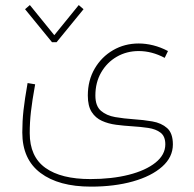

<svg xmlns="http://www.w3.org/2000/svg" viewBox="-20 -503 753 744"><path d="M199.2 -339.4H181.6L77.1 -467.3L95.7 -483.4L190.4 -366.7L285.2 -483.4L303.7 -467.3ZM630.9 -305.2 618.2 -278.8Q568.4 -305.2 517.6 -305.2Q470.7 -305.2 432.6 -283.2Q394.5 -261.2 372.1 -222.4Q349.6 -183.6 349.6 -132.8Q349.6 -92.3 371.1 -73.7Q392.6 -55.2 426.3 -49.3Q460 -43.5 497.1 -41Q535.2 -38.6 570.3 -32.5Q605.5 -26.4 627.7 -6.6Q649.9 13.2 649.9 56.6Q649.9 106 608.4 142.8Q566.9 179.7 495.1 200Q423.3 220.2 332.5 220.2Q207.5 220.2 137 167.2Q66.4 114.3 66.4 10.3Q66.4 -33.2 71 -75.4Q75.7 -117.7 86.9 -181.2L116.2 -176.3Q104.5 -111.3 99.9 -70.3Q95.2 -29.3 95.2 12.7Q95.2 104 156 147.5Q216.8 190.9 330.1 190.9Q413.1 190.9 478.8 174.3Q544.4 157.7 582.5 127.2Q620.6 96.7 620.6 56.2Q620.6 25.4 602.3 11.2Q584 -2.9 554.4 -7.3Q524.9 -11.7 491.2 -13.7Q460.4 -15.6 430.2 -19.5Q399.9 -23.4 375 -34.7Q350.1 -45.9 335.2 -69.1Q320.3 -92.3 320.3 -132.8Q320.3 -191.4 346.9 -237.1Q373.5 -282.7 418.2 -308.6Q462.9 -334.5 517.6 -334.5Q544.9 -334.5 573.5 -327.4Q602.1 -320.3 630.9 -305.2Z"/></svg>

Font: Estedad-FD Thin
Style: Regular
Weight: 100
Designer: Amin Abedi
Version: Version 7.3